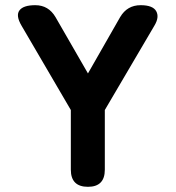

<svg xmlns="http://www.w3.org/2000/svg" viewBox="-20 -720 677 740"><path d="M319 0Q253 0 253 -66V-296L63 -621Q40 -660 55 -680Q70 -700 116 -700Q167 -700 194 -654L319 -437L443 -654Q470 -700 522 -700Q569 -700 582 -677Q595 -654 575 -621L384 -296V-66Q384 0 319 0Z"/></svg>

Font: Zen Maru Gothic Black
Style: Regular
Weight: 900
Designer: Yoshimichi Ohira
Foundry: Positype
Version: Version 1.001